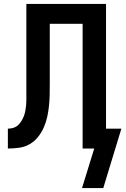

<svg xmlns="http://www.w3.org/2000/svg" viewBox="-20 -755 640 976"><path d="M505 201H397L459 0H400V-634H233V-330Q233 -302 232.5 -273.5Q232 -245 229 -216.5Q226 -188 220 -160.5Q214 -133 202.5 -107Q191 -81 173 -58.5Q155 -36 130.5 -22Q106 -8 77.5 -4Q49 0 20 0V-101Q34 -101 47.5 -105Q61 -109 71 -118Q81 -127 88.5 -139Q96 -151 101 -164Q106 -177 108.5 -190.5Q111 -204 112.5 -217.5Q114 -231 114 -245Q114 -259 114 -273V-735H519V-101H597Z"/></svg>

Font: Iosevka Fixed Extended
Style: Bold
Weight: 700
Width: 7
Monospace: yes
Designer: Belleve Invis
Foundry: Belleve Invis
Version: Version 24.1.1; ttfautohint (v1.8.4)